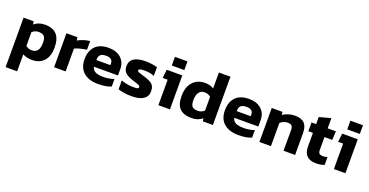

<svg xmlns="http://www.w3.org/2000/svg" viewBox="-34 -1488 4833 2517"><g transform="rotate(20 2382.5 -229.0)"><path d="M51 -474H191L199 -433Q261 -484 348 -484Q567 -484 567 -247Q567 -121 507 -55.5Q447 10 340 10Q265 10 212 -21V216H51ZM403 -250Q403 -316 379.5 -341Q356 -366 302 -366Q251 -366 212 -330V-138Q232 -123 251.5 -115.5Q271 -108 299 -108Q350 -108 376.5 -144Q403 -180 403 -250Z M649 -474H802L807 -430Q839 -449 885 -464.5Q931 -480 976 -484V-363Q934 -358 886 -345.5Q838 -333 810 -319V0H649Z M988 -237Q988 -353 1051.5 -418.5Q1115 -484 1236 -484Q1347 -484 1410 -426Q1473 -368 1473 -270V-185H1137Q1148 -139 1187 -120Q1226 -101 1299 -101Q1338 -101 1378.5 -108Q1419 -115 1446 -126V-21Q1378 10 1262 10Q1135 10 1061.5 -53Q988 -116 988 -237ZM1333 -278V-299Q1333 -375 1241 -375Q1184 -375 1160.5 -352Q1137 -329 1137 -278Z M1542 -18V-141Q1576 -127 1621.5 -118.5Q1667 -110 1705 -110Q1752 -110 1769.5 -114.5Q1787 -119 1787 -136Q1787 -150 1770 -159Q1753 -168 1710 -181L1667 -195Q1597 -219 1566 -250.5Q1535 -282 1535 -339Q1535 -484 1755 -484Q1798 -484 1842 -477.5Q1886 -471 1916 -461V-340Q1889 -352 1853.5 -358.5Q1818 -365 1787 -365Q1743 -365 1721 -360Q1699 -355 1699 -339Q1699 -325 1713 -318.5Q1727 -312 1767 -300Q1787 -295 1808 -288Q1864 -271 1895 -251.5Q1926 -232 1939 -205Q1952 -178 1952 -137Q1952 -65 1895.5 -27.5Q1839 10 1731 10Q1675 10 1624 2Q1573 -6 1542 -18Z M2091 -670H2266V-549H2091ZM2104 -355H2034L2048 -474H2265V0H2104Z M2348 -220Q2348 -304 2377.5 -363.5Q2407 -423 2459.5 -453.5Q2512 -484 2581 -484Q2650 -484 2703 -452V-674H2864V0H2725L2716 -40Q2686 -15 2650 -2.5Q2614 10 2567 10Q2458 10 2403 -43.5Q2348 -97 2348 -220ZM2703 -143V-335Q2669 -366 2616 -366Q2565 -366 2538.5 -327.5Q2512 -289 2512 -219Q2512 -154 2536 -130.5Q2560 -107 2613 -107Q2666 -107 2703 -143Z M2946 -237Q2946 -353 3009.5 -418.5Q3073 -484 3194 -484Q3305 -484 3368 -426Q3431 -368 3431 -270V-185H3095Q3106 -139 3145 -120Q3184 -101 3257 -101Q3296 -101 3336.5 -108Q3377 -115 3404 -126V-21Q3336 10 3220 10Q3093 10 3019.5 -53Q2946 -116 2946 -237ZM3291 -278V-299Q3291 -375 3199 -375Q3142 -375 3118.5 -352Q3095 -329 3095 -278Z M3513 -474H3663L3668 -433Q3699 -455 3743.5 -469.5Q3788 -484 3835 -484Q3926 -484 3968.5 -440Q4011 -396 4011 -304V0H3850V-291Q3850 -331 3832.5 -348Q3815 -365 3772 -365Q3746 -365 3719 -353Q3692 -341 3674 -323V0H3513Z M4132 -159V-352H4068V-474H4132V-573L4293 -616V-474H4408L4401 -352H4293V-170Q4293 -136 4309 -122.5Q4325 -109 4361 -109Q4390 -109 4420 -119V-10Q4373 10 4303 10Q4217 10 4174.5 -34Q4132 -78 4132 -159Z M4539 -670H4714V-549H4539ZM4552 -355H4482L4496 -474H4713V0H4552Z"/></g></svg>

Font: Kanit SemiBold
Style: Regular
Weight: 600
Designer: Katatrad Team
Foundry: CadsonDemak
Version: Version 1.030